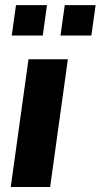

<svg xmlns="http://www.w3.org/2000/svg" viewBox="-20 -748 402 768"><path d="M23 0 94 -511H251.5L180.5 0ZM27 -606 44 -727.5H168L151 -606ZM222 -606 239 -727.5H362.5L345.5 -606Z"/></svg>

Font: Chivo Medium
Style: Italic
Weight: 500
Italic angle: -8.05°
Designer: Hector Gatti
Foundry: Omnibus-Type
Version: Version 2.002